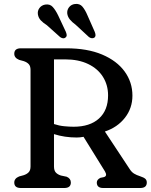

<svg xmlns="http://www.w3.org/2000/svg" viewBox="-20 -942 756 962"><path d="M643.5 -463Q643.5 -400 606 -352Q568.5 -304 505.5 -283L630 -94.5Q639.5 -79.5 652 -72Q664.5 -64.5 680.5 -59.5Q700.5 -53 708 -46.2Q715.5 -39.5 715.5 -27.5Q715.5 0 682.5 0H497Q465 0 465 -27.5Q465 -42 483 -51L500 -54.5Q519.5 -60 506 -83L398.5 -256.5Q381 -253 364.5 -253Q304 -253 250.5 -270V-108Q250.5 -87.5 259.8 -77.5Q269 -67.5 285.5 -62.5L314 -56.5Q335 -47.5 335 -27.5Q335 0 302 0H84.5Q51.5 0 51.5 -27.5Q51.5 -48 76 -58L98 -64Q114 -69 123.5 -78.8Q133 -88.5 133 -108V-592Q133 -611.5 123.5 -621.2Q114 -631 98 -636L76 -642Q51.5 -652 51.5 -672.5Q51.5 -700 84.5 -700H311.5Q417.5 -700 491.5 -668.8Q565.5 -637.5 604.5 -583.8Q643.5 -530 643.5 -463ZM250.5 -644.5V-320.5Q276 -312 302.2 -309.5Q328.5 -307 349 -307Q430.5 -307 476 -348.2Q521.5 -389.5 521.5 -464Q521.5 -516 495.8 -557Q470 -598 421.8 -621.2Q373.5 -644.5 306 -644.5ZM418.5 -864.5 454.5 -783Q458 -774.5 458.5 -767Q459 -759.5 453.5 -754Q447.5 -749.5 439.8 -750.5Q432 -751.5 425.5 -756.5L359 -818Q340.5 -831.5 330 -844.5Q319.5 -857.5 317 -873.5Q315 -891.5 325.8 -905.5Q336.5 -919.5 355.5 -922Q379.5 -925 393.2 -908.5Q407 -892 418.5 -864.5ZM271.5 -864.5 309.5 -783.5Q313 -775.5 314 -768Q315 -760.5 309.5 -755Q298.5 -744.5 281.5 -756L214.5 -816Q195.5 -828 184.2 -840.2Q173 -852.5 170 -869Q167 -887 177.2 -901.2Q187.5 -915.5 206 -919Q230 -923 244.2 -907.2Q258.5 -891.5 271.5 -864.5Z"/></svg>

Font: Fraunces 9pt SuperSoft
Style: Regular
Weight: 400
Version: Version 1.000;[b76b70a41]